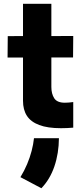

<svg xmlns="http://www.w3.org/2000/svg" viewBox="-20 -666 429 1015"><path d="M302.7 11.7Q231.9 11.7 187.3 -5.1Q142.6 -22 122.1 -54Q101.6 -85.9 101.6 -133.3V-646H251.5V-206.1Q251.5 -170.4 266.6 -146.7Q281.7 -123 322.8 -123Q342.3 -123 367.2 -126.5V8.8Q335.9 11.7 302.7 11.7ZM367.2 -475.6 366.2 -362.3 20 -361.8 21 -475.1ZM87.9 270.5Q108.4 237.3 123.3 201.9Q138.2 166.5 147.2 131.8Q156.2 97.2 159.7 64.5H291.5Q291 144.5 267.6 213.4Q244.1 282.2 198.7 329.1Z"/></svg>

Font: DavidDev Light
Style: Regular
Weight: 300
Designer: David.dev
Foundry: David.dev
Version: Version 1.001;FEAKit 1.0